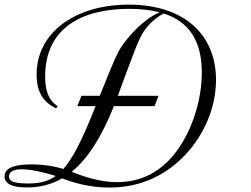

<svg xmlns="http://www.w3.org/2000/svg" viewBox="-20 -806 1106 845"><path d="M320.3 -338.9H400.9C339.8 -185.1 299.3 -107.9 258.8 -62.5C216.8 -75.2 171.4 -82.5 118.2 -82.5C68.4 -82.5 0 -76.2 0 -29.8C0 -5.9 18.1 19 98.1 19C154.8 19 206.1 6.3 253.4 -21C296.4 -4.4 370.6 19.5 461.9 19.5C611.3 19.5 722.7 -45.4 799.3 -128.9C876.5 -212.9 930.7 -330.1 930.7 -454.1C930.7 -653.3 791 -785.6 546.4 -785.6C310.5 -785.6 141.1 -662.6 141.1 -478C141.1 -402.3 168.9 -356.9 227.1 -329.1L233.4 -339.4C185.5 -369.6 178.7 -425.3 178.7 -469.2C178.7 -683.1 340.8 -767.1 548.8 -767.1C599.6 -767.1 644 -761.7 682.6 -752C606.9 -719.2 541.5 -641.6 512.7 -597.7C494.6 -570.3 484.9 -547.4 418.9 -384.3H338.4ZM868.2 -486.3C868.2 -367.2 827.1 -240.7 764.6 -150.9C708 -70.3 624 -4.4 495.6 -4.4C413.6 -4.4 344.7 -31.2 295.4 -49.8C364.7 -106 425.3 -199.2 481.4 -338.9H660.2L677.7 -384.3H498.5C572.8 -585.9 590.8 -635.3 613.3 -668.5C632.3 -697.3 665.5 -729 700.7 -746.6C813 -710.4 868.2 -625 868.2 -486.3ZM101.6 1.5C33.2 1.5 19.5 -12.2 19.5 -29.3C19.5 -52.2 43.5 -61 76.2 -61C126.5 -61 198.7 -40 225.1 -31.7C189 -5.4 149.9 1.5 101.6 1.5Z"/></svg>

Font: Petit Formal Script
Style: Regular
Weight: 400
Designer: Pablo Impallari, Brenda Gallo, Rodrigo Fuenzalida
Foundry: Pablo Impallari, Brenda Gallo, Rodrigo Fuenzalida
Version: Version 1.001